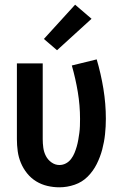

<svg xmlns="http://www.w3.org/2000/svg" viewBox="-20 -790 515 818"><path d="M233 8Q207 8 181.5 2Q156 -4 134 -17.5Q112 -31 95.5 -51.5Q79 -72 69 -96Q59 -120 55.5 -145.5Q52 -171 52 -197V-520H162V-197Q162 -179 164.5 -160.5Q167 -142 175.5 -125.5Q184 -109 199.5 -98Q215 -87 233 -87Q248 -87 261 -94Q274 -101 283 -113Q292 -125 297.5 -138.5Q303 -152 307 -166Q311 -180 313.5 -194.5Q316 -209 318 -223.5Q320 -238 320.5 -253Q321 -268 321 -283Q321 -341 311.5 -398Q302 -455 286 -511L392 -537Q410 -476 420.5 -412Q431 -348 431 -284Q431 -251 427.5 -218Q424 -185 415.5 -153Q407 -121 392 -91Q377 -61 353.5 -37.5Q330 -14 298 -3Q266 8 233 8ZM223 -576 167 -624 300 -770 370 -710Z"/></svg>

Font: Iosevka QP
Style: Bold
Weight: 700
Designer: Belleve Invis
Foundry: Belleve Invis
Version: Version 20.0.0; ttfautohint (v1.8.4)